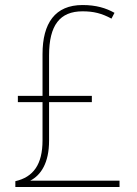

<svg xmlns="http://www.w3.org/2000/svg" viewBox="-20 -743 543 763"><path d="M308 -723C199 -723 149 -651 149 -528V-362H51V-337H149V-185C149 -89 112 -39 41 -23V0H455V-25H100C143 -47 175 -96 175 -184V-337H345V-362H175V-523C175 -643 218 -698 308 -698C352 -698 384 -690 423 -669L435 -692C401 -711 362 -723 308 -723Z"/></svg>

Font: Noto Sans Gujarati UI SemiCondensed Thin
Style: Regular
Weight: 100
Width: 4
Designer: Jelle Bosma - Monotype Design Team, Universal Thirst
Foundry: Monotype Imaging Inc.
Version: Version 2.106